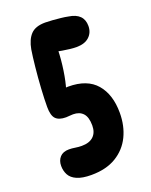

<svg xmlns="http://www.w3.org/2000/svg" viewBox="-134 -763 665 846"><g transform="rotate(-20 199.0 -339.5)"><path d="M358 -611Q358 -580 337 -560.5Q316 -541 277 -541Q264 -541 246.5 -543Q229 -545 211.5 -548Q194 -551 179 -555L196 -560Q195 -513 187.5 -463Q180 -413 169 -378L146 -384Q164 -390 183 -390Q271 -390 314 -340Q357 -290 357 -204Q357 -143 333.5 -94.5Q310 -46 263 -17.5Q216 11 146 11Q104 11 79 0Q54 -11 44 -30Q34 -49 34 -72Q34 -97 48.5 -113Q63 -129 91 -129Q105 -129 120 -126.5Q135 -124 150 -124Q186 -124 205 -142Q224 -160 224 -193Q224 -232 207.5 -250Q191 -268 161 -268Q153 -268 143 -267Q133 -266 128 -266Q95 -266 80 -281.5Q65 -297 65 -337Q65 -373 68 -422.5Q71 -472 76 -520.5Q81 -569 86 -600Q94 -644 116 -667Q138 -690 184 -690Q199 -690 218 -688.5Q237 -687 256 -685Q275 -683 289 -680Q358 -670 358 -611Z"/></g></svg>

Font: DynaPuff Condensed
Style: Regular
Weight: 400
Width: 3
Designer: Toshi Omagari, Jennifer Daniel
Foundry: Google Fonts
Version: Version 2.000